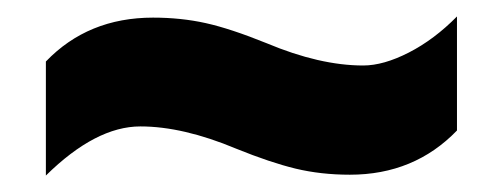

<svg xmlns="http://www.w3.org/2000/svg" viewBox="-20 -468 606 231"><path d="M148.9 -315.9Q95.2 -315.9 35.2 -256.8V-394Q85.9 -446.8 164.1 -446.8Q197.8 -446.8 227.5 -440.2Q257.3 -433.6 300.8 -416Q364.7 -389.2 417 -389.2Q441.4 -389.2 471.9 -404.8Q502.4 -420.4 529.8 -448.2V-311Q478.5 -257.8 400.9 -257.8Q366.2 -257.8 335.7 -265.1Q305.2 -272.5 264.2 -289.1Q200.2 -315.9 148.9 -315.9Z"/></svg>

Font: OpenSansExtrabold
Style: Regular
Weight: 800
Foundry: Ascender Corporation
Version: Version 1.10